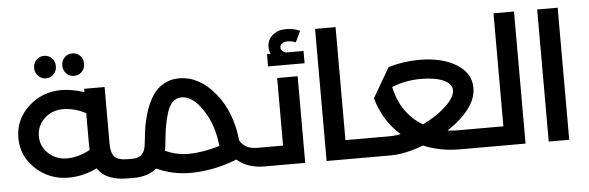

<svg xmlns="http://www.w3.org/2000/svg" viewBox="-48 -914 3293 1073"><g transform="rotate(-5 1598.0 -377.0)"><path d="M284 -660Q284 -633 266.5 -615Q249 -597 223 -597Q197 -597 179.5 -615Q162 -633 162 -660Q162 -687 179.5 -705Q197 -723 223 -723Q249 -723 266.5 -705.5Q284 -688 284 -660ZM442 -660Q442 -633 424.5 -615Q407 -597 381 -597Q355 -597 337.5 -615Q320 -633 320 -660Q320 -687 337.5 -705Q355 -723 381 -723Q407 -723 424.5 -705.5Q442 -688 442 -660ZM651 -107Q671 -107 671 -54Q671 0 651 0H630Q507 0 461 -71Q383 -33 301 -33Q194 -33 117 -104.5Q40 -176 40 -278Q40 -381 117 -452.5Q194 -524 301 -524Q364 -524 430 -501V-520H545V-203Q545 -150 565 -128.5Q585 -107 639 -107ZM301 -141Q366 -141 431 -177Q430 -185 430 -202V-383Q367 -417 301 -417Q240 -417 197.5 -376.5Q155 -336 155 -278Q155 -221 197.5 -181Q240 -141 301 -141Z M1404 -107Q1424 -107 1424 -54Q1424 0 1404 0H1397Q1301 0 1243 -52Q1112 0 979 0Q883 0 792 -41Q742 0 665 0H651Q631 0 631 -54Q631 -107 651 -107H665Q729 -107 739 -172Q740 -178 743 -203.5Q746 -229 748.5 -252.5Q751 -276 759 -310.5Q767 -345 776.5 -373.5Q786 -402 803 -432.5Q820 -463 841.5 -484Q863 -505 894 -518.5Q925 -532 963 -532Q1076 -532 1164 -425Q1252 -318 1268 -157Q1296 -107 1366 -107ZM850 -136Q912 -107 980 -107Q1060 -107 1155 -136Q1144 -253 1087.5 -339Q1031 -425 968 -425Q939 -425 918 -404.5Q897 -384 886 -347Q875 -310 869 -278Q863 -246 859 -204.5Q855 -163 853 -151Z M1577 -624H1670V-555H1465V-624H1485Q1477 -643 1477 -662Q1477 -703 1507 -728.5Q1537 -754 1583 -754Q1625 -754 1661 -738L1631 -675Q1613 -685 1585 -685Q1566 -685 1554.5 -676.5Q1543 -668 1543 -655Q1543 -644 1552.5 -634Q1562 -624 1577 -624ZM1510 -107V-486H1625V0H1404Q1384 0 1384 -54Q1384 -107 1404 -107Z M1979 -107Q1999 -107 1999 -54Q1999 0 1979 0H1745V-741H1860V-107Z M2669 -107Q2689 -107 2689 -54Q2689 0 2669 0H2494Q2383 0 2289 -39Q2184 0 2106 0H1979Q1959 0 1959 -54Q1959 -107 1979 -107H2106Q2139 -107 2170 -114Q2076 -196 2039 -326L2136 -493Q2223 -518 2308 -518Q2438 -518 2518 -468Q2598 -418 2598 -336Q2598 -275 2553 -217Q2508 -159 2433 -111Q2458 -107 2494 -107ZM2146 -380Q2178 -230 2299 -157Q2377 -194 2430 -243.5Q2483 -293 2483 -333Q2483 -368 2437 -389.5Q2391 -411 2309 -411Q2223 -411 2146 -380Z M2746 -741H2861V0H2669Q2649 0 2649 -54Q2649 -107 2669 -107H2746Z M2991 0V-741H3106V0Z"/></g></svg>

Font: Montserrat-Arabic
Style: Regular
Weight: 400
Designer: Mohamed Gaber
Foundry: Kief Type Foundry
Version: Version 5.008;PS 005.008;hotconv 1.0.88;makeotf.lib2.5.64775